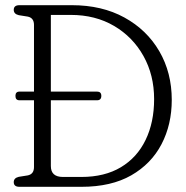

<svg xmlns="http://www.w3.org/2000/svg" viewBox="-20 -720 716 740"><path d="M33 -18Q33 -34 52.5 -38.5L87 -44Q111 -49 111 -76V-333.5H55Q39.5 -333.5 39.5 -350.5Q39.5 -367 55.5 -367H111V-624Q111 -651 87 -656L52.5 -661.5Q33 -666 33 -682Q33 -700 55 -700H257Q373 -700 459.5 -652.5Q546 -605 594 -522.5Q642 -440 642 -335Q642 -240 602.5 -164.2Q563 -88.5 485.8 -44.2Q408.5 0 294 0H55Q33 0 33 -18ZM293.5 -38Q383.5 -38 446 -75.5Q508.5 -113 541.2 -180.8Q574 -248.5 574 -338Q574 -430.5 533 -504Q492 -577.5 419.8 -620Q347.5 -662.5 253 -662.5H176V-367H354Q370.5 -367 370.5 -350.5Q370.5 -333.5 354 -333.5H176V-80Q176 -38 222.5 -38Z"/></svg>

Font: Fraunces 144pt SuperSoft Light
Style: Regular
Weight: 300
Version: Version 1.000;[0bf87f6ff]